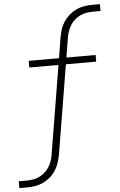

<svg xmlns="http://www.w3.org/2000/svg" viewBox="-85 -778 647 1035"><g transform="rotate(-5 238.5 -260.0)"><path d="M-23 215V178H18Q35 178 52 175.5Q69 173 85 166Q101 159 115.5 147Q130 135 140 120Q150 105 156 88.5Q162 72 165 55L245 -428H87V-464H251L269 -575Q273 -597 279.5 -618Q286 -639 299 -658.5Q312 -678 330 -693.5Q348 -709 368.5 -718.5Q389 -728 411 -731.5Q433 -735 454 -735H496V-698H455Q437 -698 420 -695Q403 -692 386.5 -684.5Q370 -677 355.5 -664Q341 -651 331.5 -635.5Q322 -620 316.5 -603Q311 -586 308 -569L291 -464H449V-428H285L205 55Q201 77 194 98Q187 119 174.5 138.5Q162 158 143.5 173.5Q125 189 104.5 198.5Q84 208 62 211.5Q40 215 19 215Z"/></g></svg>

Font: Iosevka Extralight
Style: Italic
Weight: 200
Italic angle: -9°
Monospace: yes
Designer: Belleve Invis
Foundry: Belleve Invis
Version: Version 32.5.0; ttfautohint (v1.8.4)